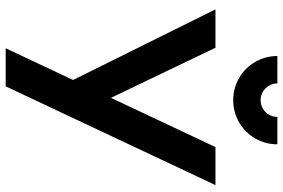

<svg xmlns="http://www.w3.org/2000/svg" viewBox="-176 -796 972 659"><g transform="rotate(90 309.5 -466.0)"><path d="M323.3 -781Q282.1 -781 247.2 -801.2Q212.3 -821.5 192.1 -856.4Q171.8 -891.3 171.8 -932.5H265.8Q265.8 -916.7 273.6 -903.6Q281.4 -890.5 294.4 -882.8Q307.5 -875 323.2 -875Q339.2 -875 352.4 -882.8Q365.6 -890.5 373.2 -903.6Q380.8 -916.7 380.8 -932.5H474.8Q474.8 -891.3 454.6 -856.4Q434.3 -821.5 399.4 -801.2Q364.5 -781 323.3 -781ZM614.8 -720H484.3L145.1 0H275.8ZM324.7 -341.7 143.4 -720H11.7L260 -219.3Z"/></g></svg>

Font: Vela Sans GX ExtLt
Style: Regular
Weight: 200
Designer: Principal design: Mikhail Sharanda - project Manrope.
Design modification: Ravid Balaliev
Foundry: Mikhail Sharanda
Version: Version 1.001